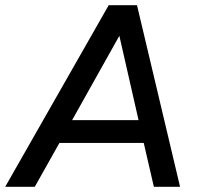

<svg xmlns="http://www.w3.org/2000/svg" viewBox="-53 -720 765 740"><path d="M366 -700H475L641 0H540L501 -169H176L81 0H-33ZM481 -257 407 -582 225 -257Z"/></svg>

Font: Oak Sans Medium
Style: Italic
Weight: 500
Italic angle: -9.49998°
Foundry: Erik Kennedy, Walven
Version: Version 1.000